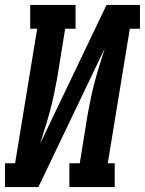

<svg xmlns="http://www.w3.org/2000/svg" viewBox="-38 -755 585 775"><path d="M-18 0V-96H23L112 -639H84V-735H267V-639H225L193 -441Q187 -408 180 -374.5Q173 -341 164 -307.5Q155 -274 144.5 -241Q134 -208 124 -175L392 -735H527V-639H486L397 -96H425V0H242V-96H284L316 -294Q322 -327 329 -360.5Q336 -394 345 -427.5Q354 -461 364.5 -494Q375 -527 385 -560L117 0Z"/></svg>

Font: Iosevka Curly Slab
Style: Bold Italic
Weight: 700
Italic angle: -9°
Monospace: yes
Designer: Belleve Invis
Foundry: Belleve Invis
Version: Version 22.1.2; ttfautohint (v1.8.4)